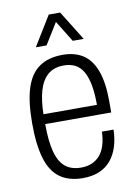

<svg xmlns="http://www.w3.org/2000/svg" viewBox="-84 -778 596 845"><g transform="rotate(-10 214.5 -355.5)"><path d="M218 12Q156 12 116 -16.5Q76 -45 57.5 -106Q39 -167 39 -263Q39 -362 58.5 -422Q78 -482 119 -510Q160 -538 223 -538Q277 -538 314 -514Q351 -490 370.5 -437.5Q390 -385 390 -300V-251H95Q95 -176 107.5 -128Q120 -80 147 -57.5Q174 -35 218 -35Q245 -35 266 -44Q287 -53 302 -70Q317 -87 325.5 -114Q334 -141 335 -175H387Q386 -133 375 -98.5Q364 -64 343 -39Q322 -14 290.5 -1Q259 12 218 12ZM95 -295H334Q334 -347 327 -384Q320 -421 306 -445Q292 -469 270.5 -480Q249 -491 220 -491Q175 -491 148 -467Q121 -443 108.5 -399.5Q96 -356 95 -295ZM113 -591 194 -723H245L327 -591H278L205 -709H234L161 -591Z"/></g></svg>

Font: Archivo Condensed ExtraLight
Style: Regular
Weight: 250
Width: 3
Designer: Hector Gatti
Foundry: Omnibus-Type
Version: Version 2.001